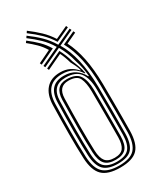

<svg xmlns="http://www.w3.org/2000/svg" viewBox="-206 -871 782 945"><g transform="rotate(-30 185.0 -399.0)"><path d="M225 -683.2Q204.2 -717 176.4 -744Q148.5 -771 114.5 -796L121.2 -806.2Q153.8 -781.8 181 -756Q208.2 -730.2 229.2 -697.2L300 -730L304.5 -719.8ZM183.8 -14.8Q128.2 -14.8 103.1 -40.2Q78 -65.8 75.2 -125.5Q72.8 -181.5 73 -258.6Q73.2 -335.8 75.8 -425Q78.5 -523.5 167 -523.5Q205.8 -523.5 231.4 -506.2Q257 -489 270.8 -461H274.5Q272 -487.8 267.5 -510.1Q263 -532.5 255.8 -553.2Q248.2 -584 238.1 -608.8Q228 -633.5 215.8 -654.5L110 -605.2L105.5 -615.2L208.8 -663.8Q188 -698.8 160.8 -725.1Q133.5 -751.5 100.8 -775.8L107.5 -786Q142.8 -760.2 171.1 -732.6Q199.5 -705 220.8 -669L308.8 -709.8L313.5 -699.8L227.5 -659.8Q256.2 -611.8 271.4 -546.9Q286.5 -482 288 -390.8Q288.8 -324.5 288.8 -253.9Q288.8 -183.2 288 -125Q287 -68.5 264.4 -41.6Q241.8 -14.8 183.8 -14.8ZM101 -625.2 96.5 -635.5 168 -670Q152 -696.5 131.6 -716.5Q111.2 -736.5 87 -756L94 -765.8Q124 -742.8 147.5 -719.8Q171 -696.8 188.5 -667ZM183.8 7.5Q114 7.5 83.1 -22.9Q52.2 -53.2 49 -123.5Q46.2 -184.5 46.5 -262Q46.8 -339.5 49 -425.5Q50.8 -483.5 79 -515.2Q107.2 -547 159.8 -547Q189.5 -547 211.8 -536Q234 -525 251 -505.5H254.2Q250.2 -521.5 243 -536Q235.8 -550.5 228.8 -564.2Q219.8 -597.2 205.8 -625.8L119.2 -584.8L114.5 -595L210.2 -640Q219.2 -623 227 -603.9Q234.8 -584.8 240.5 -563Q248 -545.8 255.2 -525.1Q262.5 -504.5 266.8 -482.5H262.5Q231.2 -535.2 164 -535.2Q65.8 -535.2 62.5 -425.2Q60.2 -342.5 59.9 -265.5Q59.5 -188.5 62.2 -123.2Q65.5 -57.5 94.1 -30.6Q122.8 -3.8 183.8 -3.8Q247.8 -3.8 273.8 -32.4Q299.8 -61 301.2 -124.8Q302 -174 302 -243.9Q302 -313.8 301.2 -391.5Q300 -479 286 -542.9Q272 -606.8 245.2 -655.8L318 -689.5L322.5 -679.2L262.8 -651.2Q287.5 -602.2 300.4 -539.2Q313.2 -476.2 314.5 -391.8Q315 -344.8 315.2 -295.6Q315.5 -246.5 315.2 -201.9Q315 -157.2 314.5 -124.5Q313 -54.2 283.8 -23.4Q254.5 7.5 183.8 7.5ZM183.8 -26Q233.2 -26 253.5 -49.6Q273.8 -73.2 274.8 -125.8Q275.2 -158.8 275.4 -203.1Q275.5 -247.5 275.4 -295Q275.2 -342.5 275 -385.2Q274.2 -447.8 250.6 -479.6Q227 -511.5 169.5 -511.5Q91.2 -511.5 89 -425Q86.8 -344 86.4 -265.9Q86 -187.8 88.5 -125.8Q91 -70.2 114 -48.1Q137 -26 183.8 -26ZM183.8 -37Q141.5 -37 122.8 -57.9Q104 -78.8 101.8 -126.5Q99.2 -185 99.6 -259.5Q100 -334 102.2 -424.8Q104.2 -501.5 170.8 -501.5Q223.5 -501.5 242.2 -472.5Q261 -443.5 261.8 -390Q262 -353.2 262.1 -303.9Q262.2 -254.5 262.1 -206.6Q262 -158.8 261.8 -126.2Q261 -77 242.2 -57Q223.5 -37 183.8 -37ZM183.8 -48.2Q219 -48.2 233.4 -67.1Q247.8 -86 248.5 -126.8Q248.8 -156 248.9 -203.5Q249 -251 248.9 -301.2Q248.8 -351.5 248.5 -389.2Q247.8 -437 234.9 -464Q222 -491 174.8 -491Q117 -491 115.5 -424.5Q113.2 -339 112.9 -265Q112.5 -191 115 -127Q116.8 -86.2 132 -67.2Q147.2 -48.2 183.8 -48.2Z"/></g></svg>

Font: Big Shoulders Inline Display
Style: Regular
Weight: 400
Designer: Patric King
Foundry: XO Type Co
Version: Version 1.000